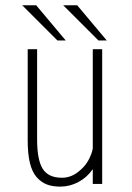

<svg xmlns="http://www.w3.org/2000/svg" viewBox="-20 -684 490 714"><path d="M377 -533.5H346L215 -664.5H267ZM224.5 -533.5H193.5L62.5 -664.5H114.5ZM204 10Q175 10 153.8 1.8Q132.5 -6.5 116 -25.5Q99.5 -44.5 91.2 -78.2Q83 -112 83 -161V-501H118V-166Q118 -89 139 -56Q160 -23 210 -23Q241.5 -23 267.8 -42.5Q294 -62 307.5 -85.8Q321 -109.5 325 -131.5V-501H360V0H325V-55Q304 -24.5 271.8 -7.2Q239.5 10 204 10Z"/></svg>

Font: League Mono Condensed Thin
Style: Regular
Weight: 100
Width: 1
Designer: Tyler Finck
Foundry: The League of Moveable Type / Tyler Finck
Version: Version 2.210